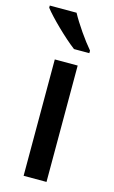

<svg xmlns="http://www.w3.org/2000/svg" viewBox="-121 -813 510 859"><g transform="rotate(15 134.0 -383.0)"><path d="M122 -766H-2V-756C26 -719 105 -642 153 -606H224V-618C192 -655 146 -721 122 -766ZM188 0V-539H82V0Z"/></g></svg>

Font: Noto Sans Cherokee Medium
Style: Regular
Weight: 500
Designer: Monotype Design Team
Foundry: Monotype Imaging Inc.
Version: Version 2.001